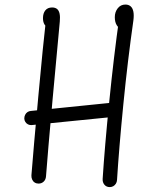

<svg xmlns="http://www.w3.org/2000/svg" viewBox="-20 -774 660 822"><path d="M419.5 -8.5Q428 -141.5 447.5 -336.8Q467 -532 491 -702L503 -647Q489 -652 480.2 -665.5Q471.5 -679 471.5 -700.5Q471.5 -722.5 484 -738.5Q496.5 -754.5 517 -754.5Q530.5 -754.5 539.2 -747Q548 -739.5 551 -724.2Q554 -709 551 -686Q527 -518 508.2 -328.8Q489.5 -139.5 481 -3.5Q480.5 5.5 476 12.5Q471.5 19.5 464.8 23.2Q458 27 450 27Q435.5 27 427 16.8Q418.5 6.5 419.5 -8.5ZM114.5 -23.5Q123.5 -138 144.2 -363.2Q165 -588.5 176.5 -687.5L188 -654Q177 -659 170.5 -669.2Q164 -679.5 164 -696.5Q164 -717 174 -729.5Q184 -742 203 -742Q216 -742 224 -735.8Q232 -729.5 235 -716Q238 -702.5 236 -681.5Q225.5 -574 205 -346.8Q184.5 -119.5 177 -19.5Q176 -5 167 3.5Q158 12 145 12Q135.5 12 128.2 7.2Q121 2.5 117.5 -5.8Q114 -14 114.5 -23.5ZM84 -267Q84 -275 87.5 -282.2Q91 -289.5 97.5 -294Q104 -298.5 112 -299L461 -334.5Q469 -335 476.5 -331.5Q484 -328 488.5 -321.2Q493 -314.5 493 -306.5Q493 -298 489.5 -290.8Q486 -283.5 479.8 -278.8Q473.5 -274 465 -273.5L115 -238.5Q107 -238 100 -241.5Q93 -245 88.5 -252Q84 -259 84 -267Z"/></svg>

Font: Monaspace Radon Var
Style: Regular
Weight: 400
Designer: Riley Cran and the Lettermatic Team
Version: Version 1.000 (Monaspace Radon Var)